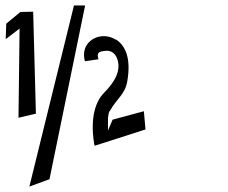

<svg xmlns="http://www.w3.org/2000/svg" viewBox="-20 -683 838 706"><path d="M1 -539 52 -578 48 -250 112 -265 102 -640 55 -639 3 -596ZM88 3 162 -24 293 -663H252ZM290 -468 292 -458 342 -465 340 -474C337 -491 348 -494 366 -496C390 -499 407 -486 414 -457C421 -424 408 -387 361 -340C332 -310 311 -251 326 -156L328 -147L515 -207L509 -274L394 -243L377 -203V-249C378 -260 380 -269 383 -275H384C411 -323 440 -336 448 -384C463 -470 440 -515 409 -536C408 -537 406 -538 404 -538C388 -548 370 -551 355 -550C321 -547 282 -520 290 -468Z"/></svg>

Font: Charger Slice
Style: Regular
Weight: 400
Designer: Jasper
Foundry: Cannot Into Space Fonts
Version: Version 1.1